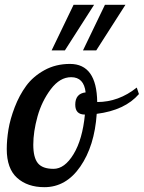

<svg xmlns="http://www.w3.org/2000/svg" viewBox="-20 -770 596 796"><path d="M8 -152Q8 -190 15 -233Q22 -276 41 -325.5Q60 -375 88.5 -414Q117 -453 164 -479Q211 -505 270 -505Q381 -505 383 -347Q472 -347 547 -407L556 -380Q498 -313 381 -298Q372 -165 313 -79.5Q254 6 164 6Q94 6 51 -32.5Q8 -71 8 -152ZM118 -170Q118 -117 137 -93.5Q156 -70 202 -70Q248 -70 285 -131Q322 -192 332 -295Q292 -295 292 -336Q292 -382 335 -387Q328 -450 275 -450Q228 -450 190.5 -400Q153 -350 135.5 -287Q118 -224 118 -170ZM194 -561 285 -750H370L249 -561ZM324 -561 415 -750H500L379 -561Z"/></svg>

Font: Lobster Two
Style: Italic
Weight: 400
Designer: Pablo Impallari
Foundry: Pablo Impallari. www.impallari.com
Version: Version 1.006